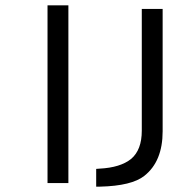

<svg xmlns="http://www.w3.org/2000/svg" viewBox="-20 -697 702 728"><path d="M160.2 -676.8H239.3V-2.9H160.2ZM344.7 10.7V-56.6L357.4 -57.6Q436.5 -61.5 477.5 -94.7Q517.6 -128.9 517.6 -201.2V-663.1H596.7V-199.2Q596.7 -85 527.3 -30.3Q479.5 7.8 359.4 10.7Z"/></svg>

Font: BF_TEXT
Style: Regular
Weight: 400
Foundry: EA DICE
Version: Version 1.404